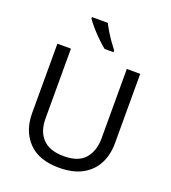

<svg xmlns="http://www.w3.org/2000/svg" viewBox="-167 -1159 1064 1198"><g transform="rotate(20 365.5 -560.0)"><path d="M640 -345Q640 -271 610 -211.5Q580 -152 518.5 -117.5Q457 -83 362 -83Q229 -83 159.5 -155.5Q90 -228 90 -347V-807H180V-344Q180 -257 226.5 -209Q273 -161 367 -161Q464 -161 507.5 -212.5Q551 -264 551 -345V-807H640ZM341 -1037Q352 -1015 368.5 -987.5Q385 -960 403.5 -934Q422 -908 437 -889V-877H378Q355 -895 326 -923.5Q297 -952 272.5 -980.5Q248 -1009 236 -1027V-1037Z"/></g></svg>

Font: Noto Sans Telugu UI
Style: Regular
Weight: 400
Designer: Jelle Bosma - Monotype Design Team
Foundry: Monotype Imaging Inc.
Version: Version 2.005; ttfautohint (v1.8.4.7-5d5b)